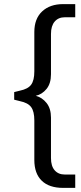

<svg xmlns="http://www.w3.org/2000/svg" viewBox="-20 -732 394 934"><path d="M154 -266Q185 -258 206.5 -231Q228 -204 228 -160V37Q228 76 246 96.5Q264 117 295 117H346V182H287Q219 182 183 147Q147 112 147 46V-146Q147 -190 131.5 -211Q116 -232 77 -240L49 -247V-284L77 -291Q116 -299 131.5 -320Q147 -341 147 -385V-576Q147 -641 185 -676.5Q223 -712 287 -712H346V-648H295Q264 -648 246 -627Q228 -606 228 -567V-371Q228 -326 206.5 -299.5Q185 -273 154 -266Z"/></svg>

Font: Muli-Regular
Style: Regular
Weight: 400
Version: Version 2.000